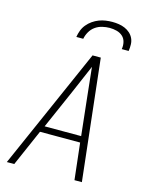

<svg xmlns="http://www.w3.org/2000/svg" viewBox="-138 -1041 876 1127"><g transform="rotate(15 300.0 -477.5)"><path d="M16 0 340 -735H390L472 0H427L402 -222H158L61 0ZM176 -260H398L373 -490Q368 -535 363.5 -579.5Q359 -624 354 -669Q335 -624 315.5 -579.5Q296 -535 277 -490ZM220 -815Q223 -835 230.5 -855Q238 -875 252 -892Q266 -909 284 -921.5Q302 -934 321.5 -941.5Q341 -949 361.5 -952Q382 -955 402 -955Q422 -955 441.5 -952Q461 -949 478.5 -941.5Q496 -934 510 -921.5Q524 -909 532 -892Q540 -875 540.5 -855Q541 -835 538 -815H496Q500 -837 495 -858Q490 -879 475 -892.5Q460 -906 439 -911.5Q418 -917 396 -917Q374 -917 351 -911.5Q328 -906 309 -892.5Q290 -879 278 -858Q266 -837 262 -815Z"/></g></svg>

Font: Iosevka Aile XLt Obl
Style: Regular
Weight: 200
Italic angle: -9°
Designer: Belleve Invis
Foundry: Belleve Invis
Version: Version 31.1.0; ttfautohint (v1.8.4)